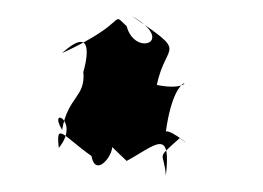

<svg xmlns="http://www.w3.org/2000/svg" viewBox="-20 -192 322 235"><path d="M135 5C170 -14 190 -37 183 23C181 -8 169 5 200 -23C221 -7 189 -34 183 -31C196 -124 232 -76 172 -88C183 -142 212 -124 142 -172C196 -141 145 -122 135 -160C114 -179 141 -166 56 -127C99 -166 84 -110 82 -104C85 -73 63 -74 56 -33C38 -63 79 -44 52 -11C48 -44 58 -25 92 -1C98 33 132 -20 110 -19Z"/></svg>

Font: Asimov Aggro
Style: Condensed
Weight: 500
Designer: Google
Version: Version 2.000980; 2014